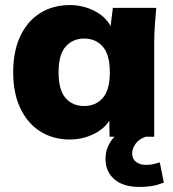

<svg xmlns="http://www.w3.org/2000/svg" viewBox="-20 -539 684 757"><path d="M255 11Q189 11 138.5 -21Q88 -53 60 -112.5Q32 -172 32 -254Q32 -337 60 -396.5Q88 -456 138.5 -487.5Q189 -519 255 -519Q307 -519 351.5 -496.5Q396 -474 416 -436L425 -508H596Q593 -474 590.5 -439Q588 -404 588 -370V0H412L411 -63Q389 -29 346.5 -9Q304 11 255 11ZM312 -121Q357 -121 385 -152.5Q413 -184 413 -254Q413 -324 385 -355.5Q357 -387 312 -387Q267 -387 239 -355.5Q211 -324 211 -254Q211 -184 238.5 -152.5Q266 -121 312 -121ZM529 198Q466 198 431 168Q396 138 396 87Q396 42 426.5 5.5Q457 -31 506 -48L554 0Q527 10 514 28.5Q501 47 501 66Q501 87 516 99Q531 111 554 111Q570 111 582.5 108.5Q595 106 610 101L626 181Q600 191 578.5 194.5Q557 198 529 198Z"/></svg>

Font: Mulish Black
Style: Regular
Weight: 900
Designer: Vernon Adams
Foundry: Vernon Adams
Version: Version 3.603; ttfautohint (v1.8.3)